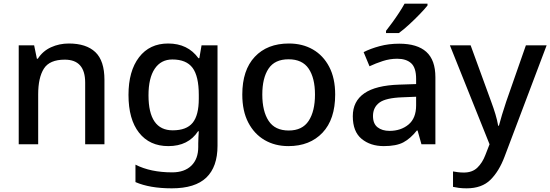

<svg xmlns="http://www.w3.org/2000/svg" viewBox="-20 -786 2998 1046"><path d="M355 -549Q450 -549 499.5 -502Q549 -455 549 -351V0H444V-336Q444 -461 333 -461Q250 -461 219 -412Q188 -363 188 -272V0H82V-539H166L181 -466H186Q213 -508 258 -528.5Q303 -549 355 -549Z M896 -549Q1003 -549 1061 -469H1066L1078 -539H1165V8Q1165 123 1104 181.5Q1043 240 916 240Q796 240 718 206V111Q759 132 809 142.5Q859 153 918 153Q985 153 1022.5 116.5Q1060 80 1060 15V-4Q1060 -16 1061 -38Q1062 -60 1063 -71H1059Q1006 10 897 10Q795 10 737.5 -63Q680 -136 680 -269Q680 -399 737.5 -474Q795 -549 896 -549ZM919 -462Q857 -462 823 -411.5Q789 -361 789 -267Q789 -76 921 -76Q996 -76 1029.5 -117Q1063 -158 1063 -248V-269Q1063 -371 1029 -416.5Q995 -462 919 -462Z M1806 -271Q1806 -136 1737 -63Q1668 10 1551 10Q1478 10 1421.5 -23Q1365 -56 1332.5 -118.5Q1300 -181 1300 -271Q1300 -404 1368 -476.5Q1436 -549 1554 -549Q1628 -549 1684.5 -516.5Q1741 -484 1773.5 -422Q1806 -360 1806 -271ZM1409 -271Q1409 -180 1443.5 -127.5Q1478 -75 1553 -75Q1627 -75 1661.5 -127.5Q1696 -180 1696 -271Q1696 -361 1661.5 -412Q1627 -463 1552 -463Q1477 -463 1443 -412Q1409 -361 1409 -271Z M2155 -548Q2253 -548 2302.5 -503.5Q2352 -459 2352 -365V0H2276L2255 -75H2251Q2216 -31 2177.5 -10.5Q2139 10 2071 10Q1998 10 1950 -29.5Q1902 -69 1902 -153Q1902 -234 1964.5 -277.5Q2027 -321 2156 -325L2247 -328V-356Q2247 -417 2220 -441.5Q2193 -466 2144 -466Q2104 -466 2065.5 -453.5Q2027 -441 1993 -425L1961 -502Q1998 -521 2048 -534.5Q2098 -548 2155 -548ZM2174 -256Q2082 -253 2047 -227Q2012 -201 2012 -154Q2012 -112 2037 -92.5Q2062 -73 2102 -73Q2164 -73 2205.5 -107.5Q2247 -142 2247 -212V-259ZM2309 -756Q2294 -737 2266.5 -708.5Q2239 -680 2208.5 -652Q2178 -624 2153 -606H2083V-618Q2098 -637 2117 -663Q2136 -689 2154 -716.5Q2172 -744 2184 -766H2309Z M2431 -539H2544L2656 -232Q2669 -197 2679 -164Q2689 -131 2694 -101H2698Q2704 -125 2715 -161Q2726 -197 2738 -233L2845 -539H2958L2729 67Q2699 147 2652 193.5Q2605 240 2522 240Q2498 240 2479.5 237.5Q2461 235 2448 232V148Q2459 150 2474.5 152Q2490 154 2507 154Q2553 154 2580.5 127.5Q2608 101 2624 59L2647 0Z"/></svg>

Font: Noto Sans Lao Medium
Style: Regular
Weight: 500
Designer: Monotype Design Team
Foundry: Monotype Imaging Inc.
Version: Version 2.003; ttfautohint (v1.8.4.7-5d5b)